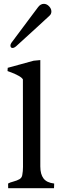

<svg xmlns="http://www.w3.org/2000/svg" viewBox="-20 -987 324 1007"><path d="M191.4 -114.3Q191.4 -73.2 208.3 -51Q225.1 -28.8 264.2 -24.4Q264.2 -17.1 263.7 -9.8Q263.2 -2.4 263.2 0H22.9L22.5 -24.4Q26.9 -27.3 33.9 -29.8Q41 -32.2 48.3 -34.2Q69.8 -40 82 -47.1Q94.2 -54.2 96.7 -68.4Q100.6 -89.4 100.6 -111.3L100.1 -570.8Q94.2 -580.6 76.4 -590.1Q58.6 -599.6 41.5 -606.2Q24.4 -612.8 19.5 -614.3L20.5 -631.3L156.2 -668.5L191.4 -671.9ZM45.9 -735.4Q40.5 -735.4 37.6 -738.8Q34.7 -742.2 34.7 -748Q34.7 -754.9 40 -762.7Q68.8 -800.3 146.5 -905.3L180.2 -950.2Q192.9 -966.8 210 -966.8Q225.1 -966.8 237.3 -954.1Q249.5 -941.4 249.5 -926.8Q249.5 -913.1 239.3 -904.3Q209 -877 170.4 -840.8Q84 -761.7 65.4 -745.1Q54.2 -735.4 45.9 -735.4Z"/></svg>

Font: Radley
Style: Regular
Weight: 400
Designer: Vernon Adams
Foundry: Vernon Adams
Version: Version 1.003; ttfautohint (v1.6)